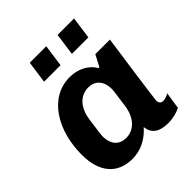

<svg xmlns="http://www.w3.org/2000/svg" viewBox="-199 -853 996 996"><g transform="rotate(-45 299.0 -355.0)"><path d="M178 -720 161 -598H282L299 -720ZM382 -720 365 -598H486L503 -720ZM557 -511H450L417 -448H411C385 -493 333 -521 272 -521C122 -521 31 -371 31 -191C31 -66 91 10 203 10C266 10 321 -21 360 -66C365 -17 398 10 466 10C500 10 535 0 556 -11L570 -104C560 -97 542 -90 528 -90C512 -90 503 -100 503 -117C503 -132 544 -421 557 -511ZM369 -211C357 -130 310 -90 256 -90C208 -90 175 -121 175 -183C175 -192 176 -201 189 -294C201 -375 247 -415 302 -415C349 -415 383 -384 383 -322C383 -313 382 -304 369 -211Z"/></g></svg>

Font: Chivo
Style: Bold Italic
Weight: 700
Italic angle: -8°
Designer: Hector Gatti
Foundry: Omnibus-Type
Version: Version 1.003;PS 001.003;hotconv 1.0.70;makeotf.lib2.5.58329